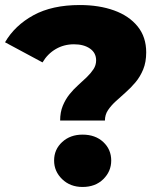

<svg xmlns="http://www.w3.org/2000/svg" viewBox="-27 -734 644 763"><path d="M212 -255Q212 -288 222.5 -313.5Q233 -339 249 -359Q265 -379 283.5 -395.5Q302 -412 318 -427.5Q334 -443 344.5 -459Q355 -475 355 -494Q355 -524 330.5 -541Q306 -558 267 -558Q227 -558 194.5 -539Q162 -520 142 -486L-7 -566Q32 -633 106 -673.5Q180 -714 290 -714Q367 -714 426.5 -692.5Q486 -671 520 -629Q554 -587 554 -526Q554 -487 542 -458Q530 -429 511.5 -407Q493 -385 472 -366.5Q451 -348 432.5 -331Q414 -314 402 -296Q390 -278 390 -255ZM301 9Q252 9 220 -22Q188 -53 188 -96Q188 -140 220 -169.5Q252 -199 301 -199Q352 -199 383.5 -169.5Q415 -140 415 -96Q415 -53 383.5 -22Q352 9 301 9Z"/></svg>

Font: MOST Montserrat ExtraBold
Style: Regular
Weight: 800
Designer: Julieta Ulanovsky
Foundry: Julieta Ulanovsky
Version: Version 8.000;March 11, 2024;FontCreator 15.0.0.2926 64-bit